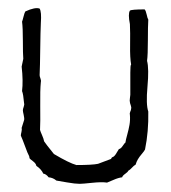

<svg xmlns="http://www.w3.org/2000/svg" viewBox="-20 -451 419 470"><path d="M220 -50 252 -62Q253 -66 257 -67Q261 -69 265.5 -77Q270 -85 271 -86Q276 -87 280.5 -94Q285 -101 287 -102Q288 -109 291.5 -121.5Q295 -134 297 -145.5Q299 -157 298 -170Q297 -174 299 -178Q301 -182 301 -185Q302 -188 300 -193.5Q298 -199 298 -201Q297 -204 298 -210.5Q299 -217 299 -219Q299 -222 299 -228.5Q299 -235 299 -240.5Q299 -246 299 -252Q299 -255 299 -273.5Q299 -292 301 -293Q298 -309 298.5 -340.5Q299 -372 298 -392Q293 -417 298 -425Q302 -428 334 -428Q337 -425 339 -415.5Q341 -406 343 -403Q342 -387 342 -352Q342 -317 340 -302Q345 -283 341 -239Q337 -195 343 -178Q344 -129 335 -85Q333 -81 327 -74Q321 -67 317.5 -61Q314 -55 312 -48Q308 -46 303 -40.5Q298 -35 294 -33Q293 -30 286.5 -25.5Q280 -21 279 -17Q270 -16 257.5 -10.5Q245 -5 242 -4Q229 -6 205.5 -3.5Q182 -1 175 -1Q164 -1 144 -4.5Q124 -8 118 -9Q110 -16 99 -17Q93 -25 86 -26Q81 -37 69 -45Q68 -51 60.5 -56.5Q53 -62 52 -64Q53 -67 47 -78Q32 -118 31 -119Q31 -122 32.5 -128Q34 -134 33 -138Q34 -142 36 -147.5Q38 -153 39 -157Q40 -161 38 -169.5Q36 -178 36 -181Q36 -184 38 -189.5Q40 -195 39 -198Q37 -221 34 -228Q37 -253 33 -288Q34 -291 35 -297.5Q36 -304 37 -307Q36 -319 36 -351Q36 -383 34 -398Q35 -400 37.5 -410Q40 -420 42 -423Q66 -434 77 -430Q82 -422 80 -395Q79 -374 78.5 -331.5Q78 -289 77 -267Q77 -264 79 -259Q81 -254 80 -250Q78 -231 78.5 -191Q79 -151 78 -133Q79 -129 83 -120Q87 -111 88 -105Q91 -100 112 -74Q149 -52 167 -47Q206 -47 220 -50Z"/></svg>

Font: FuturaRenner Light
Style: Regular
Weight: 300
Designer: BSozoo
Foundry: BSozoo
Version: Version 1.001;PS 001.001;hotconv 1.0.70;makeotf.lib2.5.58329